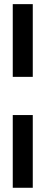

<svg xmlns="http://www.w3.org/2000/svg" viewBox="-20 -763 226 918"><path d="M41 134.8V-212.9H136.7V134.8ZM41 -395.5V-743.2H136.7V-395.5Z"/></svg>

Font: Post No Bills Colombo
Style: Bold
Weight: 800
Designer: Kosala Senevirathne, Siva Puranthara, Lasantha Premarathna, Tharique Azeez
Foundry: Mooniak
Version: Version 1.220 ; ttfautohint (v1.5)